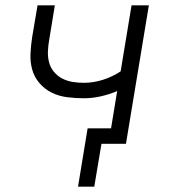

<svg xmlns="http://www.w3.org/2000/svg" viewBox="-20 -540 640 721"><path d="M273 161 309 -58H397L420 -198Q389 -185 357.5 -178Q326 -171 295 -171Q263 -171 232 -175Q201 -179 174.5 -192Q148 -205 128.5 -227.5Q109 -250 101 -278.5Q93 -307 94.5 -338.5Q96 -370 101 -402L121 -520H186L165 -392Q161 -370 160 -348.5Q159 -327 164 -307Q169 -287 182 -271Q195 -255 213 -245.5Q231 -236 252 -232.5Q273 -229 295 -229Q330 -229 365.5 -240Q401 -251 433 -272L474 -520H539L453 0H361L334 161Z"/></svg>

Font: Iosevka Light Extended
Style: Italic
Weight: 300
Width: 7
Italic angle: -9°
Monospace: yes
Designer: Belleve Invis
Foundry: Belleve Invis
Version: Version 32.5.0; ttfautohint (v1.8.4)